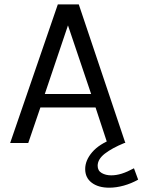

<svg xmlns="http://www.w3.org/2000/svg" viewBox="-20 -648 646 870"><path d="M26 0 242 -628H337L548 0H466L413 -161H163L108 0ZM183 -222H393L288 -533ZM606 166Q575 183.5 540.8 193Q506.5 202.5 475 202.5Q425.5 202.5 395.8 180Q366 157.5 366 118Q366 78.5 397.8 41.5Q429.5 4.5 493 -19.5L543.5 0Q487.5 23 455 48.2Q422.5 73.5 422.5 103Q422.5 125.5 440.8 136Q459 146.5 484 146.5Q507 146.5 531.8 138.8Q556.5 131 587 114.5Z"/></svg>

Font: Karla
Style: Regular
Weight: 400
Designer: Jonathan Pinhorn
Version: Version 2.004;gftools[0.9.33]